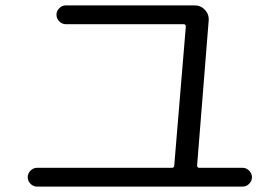

<svg xmlns="http://www.w3.org/2000/svg" viewBox="-20 -717 1040 714"><path d="M118 -23Q104 -23 93.5 -33.5Q83 -44 83 -58Q83 -72 93.5 -82.5Q104 -93 118 -93H619Q628 -93 628 -102L671 -618Q671 -627 663 -627H225Q211 -627 200.5 -637.5Q190 -648 190 -662Q190 -676 200.5 -686.5Q211 -697 225 -697H704Q727 -697 742.5 -680Q758 -663 756 -640L713 -102Q713 -93 721 -93H882Q896 -93 906.5 -82.5Q917 -72 917 -58Q917 -44 906.5 -33.5Q896 -23 882 -23Z"/></svg>

Font: Rounded Mplus 1c
Style: Regular
Weight: 400
Version: Version 1.059.20150529